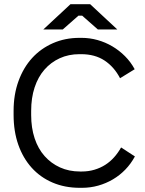

<svg xmlns="http://www.w3.org/2000/svg" viewBox="-20 -890 693 918"><path d="M362 8H372Q412 8 449.5 -2.5Q487 -13 520 -32.5Q553 -52 579.5 -79.5Q606 -107 625 -142L559 -185Q545 -160 526 -138.5Q507 -117 483.5 -102Q460 -87 431.5 -78.5Q403 -70 371 -70H363Q310 -70 267 -89.5Q224 -109 193 -144Q162 -179 145.5 -229Q129 -279 129 -340V-360Q129 -422 145.5 -472Q162 -522 192.5 -557Q223 -592 265.5 -611.5Q308 -631 360 -631H368Q434 -631 480 -600.5Q526 -570 554 -516L624 -559Q605 -594 577.5 -621.5Q550 -649 517 -668.5Q484 -688 446.5 -698.5Q409 -709 370 -709H360Q291 -709 233 -683.5Q175 -658 133.5 -612.5Q92 -567 68.5 -502.5Q45 -438 45 -360V-341Q45 -262 67.5 -198Q90 -134 131.5 -88Q173 -42 231.5 -17Q290 8 362 8ZM187 -749H280L355 -815H373L448 -749H541L411 -870H317Z"/></svg>

Font: Fixel Variable
Style: Regular
Weight: 100
Width: 3
Designer: AlfaBravo + MacPaw
Foundry: Kyrylo Tkachov, Marchela Mozhyna, Serhii Makarenko, Maria Weinstein, Zakhar Kryvoshyya
Version: Version 1.211